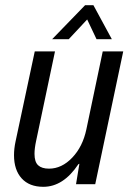

<svg xmlns="http://www.w3.org/2000/svg" viewBox="-20 -710 508 740"><path d="M347 0H273L286 -79L282 -77Q224 10 147 10Q93 10 63.5 -22.5Q34 -55 34 -112Q34 -137 40 -165L114 -512H192L119 -166Q113 -138 113 -117Q113 -86 127 -73Q141 -60 169 -60Q218 -60 258.5 -102.5Q299 -145 313 -212L376 -512H455ZM308 -690H340L411 -559H352L316 -635L245 -559H181Z"/></svg>

Font: Decalotype
Style: Italic
Weight: 400
Italic angle: -12°
Designer: Alfredo Marco Pradil
Foundry: Alfredo Marco Pradil
Version: Version 1.0